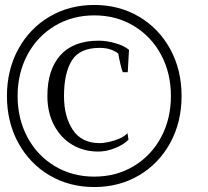

<svg xmlns="http://www.w3.org/2000/svg" viewBox="-20 -744 837 774"><path d="M8 -357Q8 -462 53.5 -545.5Q99 -629 179 -676.5Q259 -724 360 -724Q461 -724 541 -676.5Q621 -629 666.5 -545.5Q712 -462 712 -357Q712 -252 666.5 -168.5Q621 -85 541 -37.5Q461 10 360 10Q259 10 179 -37.5Q99 -85 53.5 -168.5Q8 -252 8 -357ZM669 -357Q669 -449 629.5 -523Q590 -597 519.5 -639.5Q449 -682 360 -682Q271 -682 200.5 -639.5Q130 -597 90.5 -523Q51 -449 51 -357Q51 -265 90.5 -191Q130 -117 200.5 -74.5Q271 -32 360 -32Q449 -32 519.5 -74.5Q590 -117 629.5 -191Q669 -265 669 -357ZM171 -357Q171 -463 223.5 -521.5Q276 -580 378 -580Q410 -580 446 -569.5Q482 -559 500 -543L495 -453H475Q471 -461 464.5 -489.5Q458 -518 457 -528Q446 -537 427 -544Q408 -551 382 -551Q301 -551 269.5 -500Q238 -449 238 -357Q238 -274 273.5 -220.5Q309 -167 382 -167Q405 -167 440.5 -177.5Q476 -188 494 -207L498 -181Q479 -161 444 -147Q409 -133 376 -133Q318 -133 271.5 -160.5Q225 -188 198 -239Q171 -290 171 -357Z"/></svg>

Font: Trirong Medium
Style: Italic
Weight: 500
Italic angle: -12°
Designer: Katatrad Team
Foundry: CadsonDemak
Version: Version 1.001